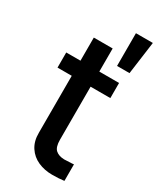

<svg xmlns="http://www.w3.org/2000/svg" viewBox="-199 -840 759 913"><g transform="rotate(30 181.0 -384.0)"><path d="M311.5 -447.3H203.1V-156.2Q203.1 -115.7 220 -100.8Q236.8 -85.9 266.6 -85Q280.3 -85 309.6 -86.9Q312.5 -87.9 319.3 -87.9V2.9Q290 6.8 253.9 6.8Q211.4 6.8 176.3 -8.8Q141.1 -24.4 120.1 -56.4Q99.1 -88.4 99.6 -134.8V-447.3H21.5V-530.3H99.6V-657.2H203.1V-530.3H311.5ZM262.7 -775.4H355.5L331.1 -595.7H262.7Z"/></g></svg>

Font: Pretendard Medium
Style: Regular
Weight: 500
Designer: Base glyphs from Inter by Rasmus Andersson; Hangeul glyphs from Noto Sans CJK(Source Han Sans) by Jang Soo-young and Kan
Foundry: Kil Hyung-jin
Version: Version 1.309